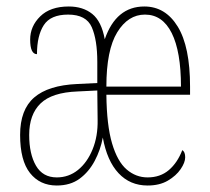

<svg xmlns="http://www.w3.org/2000/svg" viewBox="-20 -562 649 592"><path d="M155 10Q103 10 72.5 -28.5Q42 -67 42 -146Q42 -224 85.5 -261.5Q129 -299 218 -303L280 -306V-371Q280 -439 263 -478Q246 -517 190 -517Q136 -517 115 -484.5Q94 -452 94 -395Q73 -395 73 -440Q73 -481 104 -511.5Q135 -542 192 -542Q236 -542 264.5 -519Q293 -496 303 -441Q338 -542 425 -542Q490 -542 528 -480Q566 -418 566 -295V-270H308Q309 -176 325.5 -120Q342 -64 370.5 -39.5Q399 -15 435 -15Q474 -15 500.5 -37.5Q527 -60 542 -99Q551 -94 551 -77Q551 -61 537 -40.5Q523 -20 497.5 -5Q472 10 435 10Q381 10 345.5 -28Q310 -66 297 -138Q290 -100 272 -66Q254 -32 225.5 -11Q197 10 155 10ZM538 -295Q538 -403 509.5 -460Q481 -517 427 -517Q375 -517 341.5 -462.5Q308 -408 308 -295ZM155 -15Q192 -15 220.5 -38Q249 -61 265.5 -101.5Q282 -142 281 -192L280 -283L219 -280Q140 -277 105 -243Q70 -209 70 -146Q70 -87 91 -51Q112 -15 155 -15Z"/></svg>

Font: Noto Serif Ethiopic ExtraCondensed Thin
Style: Regular
Weight: 100
Width: 2
Designer: Monotype Design Team
Foundry: Monotype Imaging Inc.
Version: Version 2.102; ttfautohint (v1.8.4.7-5d5b)